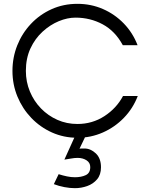

<svg xmlns="http://www.w3.org/2000/svg" viewBox="-20 -709 779 1002"><path d="M384 10Q313 10 251.5 -17.5Q190 -45 143.5 -93.5Q97 -142 71 -205Q45 -268 45 -339Q45 -409 70 -472Q95 -535 141 -584Q187 -633 249 -661Q311 -689 384 -689Q455 -689 517 -662Q579 -635 626 -586.5Q673 -538 698 -473H621Q581 -547 516 -582Q451 -617 374 -617Q332 -617 287 -598.5Q242 -580 202.5 -544Q163 -508 139 -456.5Q115 -405 115 -339Q115 -282 136 -231.5Q157 -181 194 -143Q231 -105 279.5 -83.5Q328 -62 384 -62Q462 -62 525 -103Q588 -144 622 -208H699Q674 -143 626.5 -94Q579 -45 516.5 -17.5Q454 10 384 10ZM261 252 286 200Q308 207 329.5 211.5Q351 216 371 216Q404 216 427.5 205Q451 194 451 163Q451 140 431.5 127.5Q412 115 385 115Q368 115 350 118.5Q332 122 316 124L382 -22L438 -23L395 67Q396 66 421 66Q453 66 480 91.5Q507 117 507 164Q507 203 486.5 227Q466 251 435 262Q404 273 371 273Q345 273 316 267.5Q287 262 261 252Z"/></svg>

Font: Teachers
Style: Regular
Weight: 400
Designer: Alfredo Marco Pradil, Chank Diesel
Version: Version 1.001